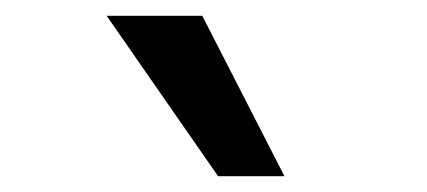

<svg xmlns="http://www.w3.org/2000/svg" viewBox="-20 -777 540 243"><path d="M256 -554 115 -757H236L340 -554Z"/></svg>

Font: Nunito Sans
Style: Bold Italic
Weight: 700
Italic angle: -9°
Designer: Vernon Adams
Foundry: Vernon Adams
Version: Version 3.006; ttfautohint (v1.8.3)